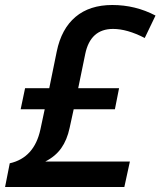

<svg xmlns="http://www.w3.org/2000/svg" viewBox="-29 -744 639 764"><path d="M418 -724.1Q509.8 -724.1 589.8 -682.1L546.9 -592.8Q477.1 -628.9 420.9 -628.9Q330.6 -628.9 310.1 -528.8L282.2 -393.1H444.8L428.2 -309.1H264.2L248 -234.9Q237.8 -187 214.6 -154.3Q191.4 -121.6 150.9 -101.1H487.8L465.8 0H-8.8L9.8 -94.2Q107.4 -116.2 131.8 -229L148.9 -309.1H53.2L70.8 -393.1H167L196.8 -539.1Q215.3 -629.4 271.5 -676.8Q327.6 -724.1 418 -724.1Z"/></svg>

Font: Open Sans Semibold
Style: Italic
Weight: 600
Italic angle: -12°
Foundry: Ascender Corporation
Version: Version 1.10